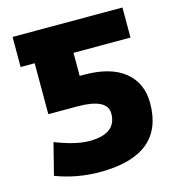

<svg xmlns="http://www.w3.org/2000/svg" viewBox="-109 -824 855 928"><g transform="rotate(-15 318.0 -360.0)"><path d="M38.1 -580.1V-730.5H587.9V-580.1H302.7V-464.8H323.2Q457 -464.8 527.3 -407.7Q597.7 -350.6 597.7 -250Q597.7 9.8 278.3 9.8Q162.1 9.8 57.6 -30.3L97.7 -188.5Q199.2 -148.4 267.6 -148.4Q403.3 -148.4 403.3 -250Q403.3 -325.2 252.9 -325.2H108.4V-580.1Z"/></g></svg>

Font: GenEi M Gothic v2 Black
Style: Regular
Weight: 900
Version: Version 2.0